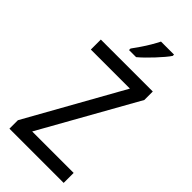

<svg xmlns="http://www.w3.org/2000/svg" viewBox="-290 -1009 1074 1074"><g transform="rotate(45 247.5 -472.0)"><path d="M463 0H34V-67L352 -635H43V-714H454V-647L135 -79H463ZM392 -934Q383 -920 366 -900Q349 -880 329 -858.5Q309 -837 289 -817.5Q269 -798 252 -784H196V-796Q212 -818 229.5 -843.5Q247 -869 262.5 -895.5Q278 -922 289 -944H392Z"/></g></svg>

Font: Noto Sans Khmer SemiCondensed
Style: Regular
Weight: 400
Width: 4
Designer: Danh Hong and the Monotype Design Team
Foundry: Monotype Imaging Inc.
Version: Version 2.004